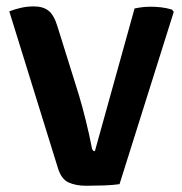

<svg xmlns="http://www.w3.org/2000/svg" viewBox="-20 -575 570 600"><path d="M400.5 -548.5Q415 -551.5 427 -552.8Q439 -554 451.5 -554Q466 -554 482.8 -552.2Q499.5 -550.5 517.5 -545L523 -538L353.5 0.5Q333.5 3.5 304 4.5Q274.5 5.5 249.5 5.5Q216.5 5.5 193.5 -5.2Q170.5 -16 160 -53L9 -539.5Q27 -546.5 46.2 -550.8Q65.5 -555 85.5 -555Q115 -555 132 -541.2Q149 -527.5 159.5 -492.5L227 -276.5Q238 -239.5 248.2 -198.2Q258.5 -157 267.5 -111Q269.5 -102.5 276.5 -102.5Z"/></svg>

Font: Signika SC SemiBold
Style: Regular
Weight: 600
Designer: Anna Giedryś
Foundry: Anna Giedryś
Version: Version 2.000; ttfautohint (v1.8.3) -l 8 -r 50 -G 200 -x 9 -